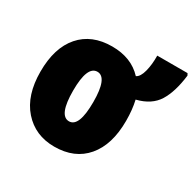

<svg xmlns="http://www.w3.org/2000/svg" viewBox="-143 -788 961 950"><g transform="rotate(30 337.0 -312.5)"><path d="M523 -278Q523 -342 511 -393Q592 -413 627 -469.5Q662 -526 674 -624L668 -635H495Q496 -585 485.5 -544.5Q475 -504 454 -494Q390 -563 280 -563Q164 -563 99 -488.5Q34 -414 34 -278Q34 -143 101.5 -66.5Q169 10 278 10Q394 10 458.5 -66Q523 -142 523 -278ZM221 -277Q221 -418 279 -418Q336 -418 336 -278Q336 -135 279 -135Q221 -135 221 -277Z"/></g></svg>

Font: Noto Sans Display SemiCondensed Black
Style: Regular
Weight: 900
Width: 4
Designer: Monotype Design Team
Foundry: Monotype Imaging Inc.
Version: Version 1.900